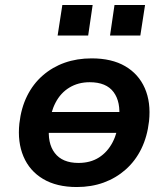

<svg xmlns="http://www.w3.org/2000/svg" viewBox="-20 -743 678 773"><path d="M289 10Q208 10 153.5 -22.5Q99 -55 74.5 -113Q50 -171 58 -246Q65 -308 89 -356.5Q113 -405 152 -439Q191 -473 240.5 -490.5Q290 -508 349 -508Q430 -508 484 -476.5Q538 -445 563 -388Q588 -331 580 -255Q573 -193 549 -144Q525 -95 486 -60.5Q447 -26 397.5 -8Q348 10 289 10ZM296 -87Q344 -87 378.5 -109Q413 -131 433.5 -170.5Q454 -210 459 -263Q467 -332 437.5 -372Q408 -412 341 -412Q295 -412 259.5 -390.5Q224 -369 203.5 -329.5Q183 -290 178 -237Q170 -167 200.5 -127Q231 -87 296 -87ZM138 -208 152 -292H499L485 -208ZM423 -600 441 -723H564L545 -600ZM212 -600 231 -723H353L335 -600Z"/></svg>

Font: Nunito Sans 8pt
Style: Bold Italic
Weight: 700
Italic angle: -9°
Version: Version 3.101;gftools[0.9.27]